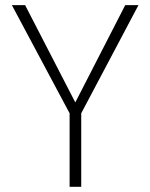

<svg xmlns="http://www.w3.org/2000/svg" viewBox="-20 -722 581 742"><path d="M249 -284.2 25.9 -702.1H77.1L271 -326.2L463.9 -702.1H515.1L293.9 -284.2V0H249Z"/></svg>

Font: SVN-Poppins ExtraLight
Style: Regular
Weight: 200
Designer: Ninad Kale (Devanagari), Jonny Pinhorn (Latin)
Foundry: Indian Type Foundry
Version: Version 3.002 2017